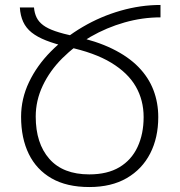

<svg xmlns="http://www.w3.org/2000/svg" viewBox="-20 -744 727 774"><path d="M65 -273Q65 -346 97 -413Q129 -480 185 -536.5Q241 -593 313.5 -635.5Q386 -678 466.5 -701Q547 -724 627 -724V-674Q554 -674 482 -653.5Q410 -633 345.5 -596Q281 -559 231 -509Q181 -459 152.5 -399Q124 -339 124 -274Q124 -166 179 -103.5Q234 -41 340 -41Q413 -41 461.5 -70Q510 -99 534.5 -151.5Q559 -204 559 -272Q559 -340 527.5 -395Q496 -450 428.5 -491Q361 -532 252 -555Q201 -567 165.5 -581Q130 -595 107.5 -613Q85 -631 73.5 -656Q62 -681 60 -714H117Q119 -691 127.5 -673.5Q136 -656 154 -642.5Q172 -629 202.5 -618.5Q233 -608 279 -598Q368 -579 432.5 -547.5Q497 -516 538 -474Q579 -432 598.5 -381Q618 -330 618 -272Q618 -189 585.5 -125.5Q553 -62 491 -26Q429 10 340 10Q249 10 188 -25Q127 -60 96 -123.5Q65 -187 65 -273Z"/></svg>

Font: Noto Sans Armenian Light
Style: Regular
Weight: 300
Designer: Monotype Design Team
Foundry: Monotype Imaging Inc.
Version: Version 2.007